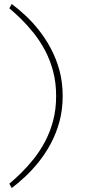

<svg xmlns="http://www.w3.org/2000/svg" viewBox="-20 -834 442 968"><path d="M39 114 27 92Q55 69 87 37.5Q119 6 150.5 -33.5Q182 -73 207.5 -121Q233 -169 248 -226Q263 -283 263 -350Q263 -417 248 -474Q233 -531 207.5 -579Q182 -627 150.5 -666.5Q119 -706 87 -737.5Q55 -769 27 -792L39 -814Q70 -791 105.5 -758.5Q141 -726 174.5 -684Q208 -642 235.5 -591Q263 -540 279.5 -480Q296 -420 296 -350Q296 -280 279.5 -220Q263 -160 235.5 -109Q208 -58 174.5 -16.5Q141 25 105.5 58Q70 91 39 114Z"/></svg>

Font: BioRhyme SemiExpanded ExtraLight
Style: Regular
Weight: 250
Width: 6
Designer: Aoife Mooney
Foundry: Aoife Mooney Type
Version: Version 1.600;gftools[0.9.33]